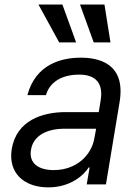

<svg xmlns="http://www.w3.org/2000/svg" viewBox="-20 -804 604 837"><path d="M190.3 12.8C285.5 12.8 343.8 -38.4 366.5 -73.9H370.7L358 0H441.8L501.4 -359.4C530.2 -532.7 402 -552.6 332.4 -552.6C250 -552.6 135.7 -525.6 99.4 -389.2H180.4C195.3 -443.2 245.7 -478.7 325.3 -478.7C402 -478.7 430 -436.4 419 -367.9L410.5 -315.3H266.3C165.5 -315.3 52.6 -279.8 31.2 -154.8C14.2 -48.3 86.6 12.8 190.3 12.8ZM115.1 -150.6C125 -214.5 186.8 -242.9 261.4 -242.9H399.1L390.6 -197.4C377.5 -128.2 313.9 -62.5 214.5 -62.5C147.7 -62.5 105.1 -92.3 115.1 -150.6ZM147.7 -784.1 237.9 -619.3H311.8L252.1 -784.1ZM328.8 -784.1 388.5 -619.3H461.6L435.4 -784.1Z"/></svg>

Font: Margiela Sans
Style: Italic
Weight: 400
Italic angle: -9.39999°
Designer: Stefan Endress, Andreas Faust
Version: Version 1.100;FEAKit 1.0